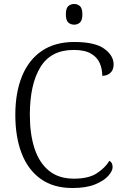

<svg xmlns="http://www.w3.org/2000/svg" viewBox="-20 -935 625 965"><path d="M344 10Q249 10 185 -35.5Q121 -81 89 -163.5Q57 -246 57 -358Q57 -469 90.5 -551.5Q124 -634 190 -679Q256 -724 353 -724Q457 -724 504 -690Q551 -656 551 -611Q551 -584 535 -569Q519 -554 494 -554Q494 -589 481 -618.5Q468 -648 436.5 -666Q405 -684 350 -684Q236 -684 183 -597.5Q130 -511 130 -358Q130 -261 153.5 -189Q177 -117 226 -77Q275 -37 352 -37Q425 -37 466.5 -64Q508 -91 530 -127Q546 -118 546 -95Q546 -76 524.5 -51.5Q503 -27 458.5 -8.5Q414 10 344 10ZM353 -811Q335 -811 323 -822Q311 -833 311 -863Q311 -893 323 -904Q335 -915 353 -915Q370 -915 382 -904Q394 -893 394 -863Q394 -833 382 -822Q370 -811 353 -811Z"/></svg>

Font: Noto Serif Myanmar Light
Style: Regular
Weight: 300
Designer: Ben Mitchell and the Monotype Design Team
Foundry: Monotype Imaging Inc.
Version: Version 2.106; ttfautohint (v1.8.4.7-5d5b)